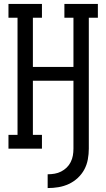

<svg xmlns="http://www.w3.org/2000/svg" viewBox="-20 -755 540 975"><path d="M222 200V130Q240 130 257.5 127Q275 124 290.5 116Q306 108 318.5 96Q331 84 339 68Q347 52 350 35Q353 18 353 0V-345H147V-70H193V0H23V-70H69V-665H23V-735H193V-665H147V-415H353V-665H307V-735H477V-665H431V0Q431 27 426 54.5Q421 82 408 106Q395 130 374.5 149Q354 168 329 179.5Q304 191 277 195.5Q250 200 222 200Z"/></svg>

Font: Iosevka Gothic
Style: Regular
Weight: 400
Monospace: yes
Designer: Belleve Invis
Foundry: Belleve Invis
Version: Version 15.5.1; ttfautohint (v1.8.4)